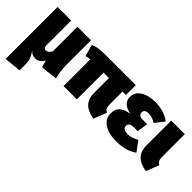

<svg xmlns="http://www.w3.org/2000/svg" viewBox="-19 -1156 1983 1983"><g transform="rotate(45 973.0 -164.5)"><path d="M371 20Q363 3 358.5 -12.5Q354 -28 349 -57Q309 6 258 6Q233 6 212.5 -2Q192 -10 174 -32Q202 10 214.5 41.5Q227 73 227 123V207L42 225V-534H240V-173Q240 -130 273 -130Q287 -130 302.5 -141Q318 -152 331 -174V-534H529V-184Q529 -79 552 0Z M1134 -390V-202Q1134 -168 1143 -150.5Q1152 -133 1175 -121L1119 20Q1030 7 983 -39.5Q936 -86 936 -176V-390H857V0H663V-390Q629 -387 604 -379L569 -506Q600 -521 637 -527.5Q674 -534 741 -534H1184V-390Z M1668 -487 1591 -389Q1561 -406 1535.5 -414Q1510 -422 1481 -422Q1456 -422 1440.5 -411Q1425 -400 1425 -380Q1425 -358 1439 -345Q1453 -332 1482 -332H1552L1534 -212H1474Q1440 -212 1424.5 -199.5Q1409 -187 1409 -165Q1409 -116 1482 -116Q1509 -116 1537 -124.5Q1565 -133 1602 -153L1682 -45Q1593 20 1449 20Q1341 20 1273.5 -23.5Q1206 -67 1206 -147Q1206 -266 1354 -284Q1226 -310 1226 -406Q1226 -474 1288.5 -514Q1351 -554 1453 -554Q1580 -554 1668 -487Z M1900 -202Q1900 -168 1909 -150.5Q1918 -133 1941 -121L1885 20Q1796 7 1749 -39.5Q1702 -86 1702 -176V-534H1900Z"/></g></svg>

Font: FiraGO Heavy
Style: Regular
Weight: 900
Designer: bBox Type
Foundry: bBox Type GmbH
Version: Version 1.001